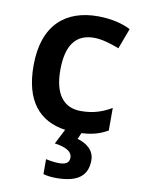

<svg xmlns="http://www.w3.org/2000/svg" viewBox="-88 -613 677 913"><g transform="rotate(10 250.5 -156.0)"><path d="M398 128C398 79 359 51 316 39L329 9C383 6 419 -5 455 -26V-135C413 -110 368 -94 308 -94C224 -94 178 -153 178 -269C178 -388 221 -448 310 -448C348 -448 390 -435 432 -419L469 -518C432 -537 377 -552 310 -552C157 -552 49 -467 49 -268C49 -97 124 -11 250 7L213 79C270 87 298 105 298 133C298 160 278 168 248 168C229 168 201 164 185 160V232C201 237 222 240 248 240C356 240 398 199 398 128Z"/></g></svg>

Font: Noto Sans Arabic SemBd
Style: Regular
Weight: 600
Designer: Monotype Design Team, Nadine Chahine, Nizar Qandah and Khaled Hosny
Foundry: Monotype Imaging Inc.
Version: Version 2.012